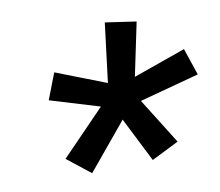

<svg xmlns="http://www.w3.org/2000/svg" viewBox="-55 -841 620 542"><g transform="rotate(-10 255.0 -570.5)"><path d="M168 -364 101 -417 225 -545 83 -588 112 -663 256 -607 277 -777 366 -764 334 -611 484 -664 510 -587 339 -541 421 -410 343 -371 279 -498Z"/></g></svg>

Font: Iosevka Slab Medium
Style: Italic
Weight: 500
Italic angle: -9°
Monospace: yes
Designer: Belleve Invis
Foundry: Belleve Invis
Version: Version 11.1.0; ttfautohint (v1.8.3)